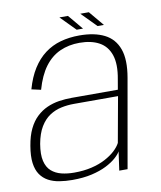

<svg xmlns="http://www.w3.org/2000/svg" viewBox="-79 -752 685 819"><g transform="rotate(-10 263.0 -342.0)"><path d="M168.5 4.5Q216.5 4.5 253.2 -4Q290 -12.5 317 -26.2Q344 -40 360.5 -54.8Q377 -69.5 383.5 -81.5L372 0H408L475.5 -383.5Q489 -460.5 472 -507.5Q455 -554.5 412 -576Q369 -597.5 304 -597.5Q260 -597.5 222.5 -587Q185 -576.5 154.2 -553.5Q123.5 -530.5 100.5 -494.2Q77.5 -458 63 -406.5L103.5 -397.5Q120.5 -457.5 148.2 -494.8Q176 -532 214.2 -549.2Q252.5 -566.5 299 -566.5Q350 -566.5 384.2 -547.8Q418.5 -529 432 -488.8Q445.5 -448.5 433.5 -384.5L426 -341H226.5Q198 -341 170.5 -336.8Q143 -332.5 118.5 -321.5Q94 -310.5 73.5 -291.2Q53 -272 38.5 -242.2Q24 -212.5 17 -170Q9.5 -126.5 13.5 -96.2Q17.5 -66 31 -46.2Q44.5 -26.5 65.5 -15.2Q86.5 -4 112.8 0.2Q139 4.5 168.5 4.5ZM181.5 -25Q152 -25 126.8 -31.2Q101.5 -37.5 83.5 -53.2Q65.5 -69 58.8 -97.5Q52 -126 59.5 -171Q67.5 -215 84.5 -243.2Q101.5 -271.5 125 -287Q148.5 -302.5 175.5 -308.2Q202.5 -314 231 -314H422L386.5 -117.5Q378.5 -101.5 360.8 -85Q343 -68.5 317 -54.8Q291 -41 257 -33Q223 -25 181.5 -25ZM388 -623.5H415.5L361.5 -688H324.5ZM297.5 -623.5H325L271 -688H234Z"/></g></svg>

Font: Anybody UltraCondensed Thin ExtraLight
Style: Italic
Weight: 250
Italic angle: -10°
Version: Version 1.111